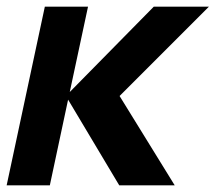

<svg xmlns="http://www.w3.org/2000/svg" viewBox="-30 -558 650 578"><path d="M-10 0 105 -538H235L180 -281L433 -538H599L330 -269L496 0H329L175 -258L120 0Z"/></svg>

Font: Geist Mono ExtraBold
Style: Italic
Weight: 800
Italic angle: -12°
Monospace: yes
Designer: Basement.studio, Andrés Briganti, Mateo Zaragoza
Foundry: Basement.studio, Vercel, Andrés Briganti, Guido Ferreyra, Mateo Zaragoza
Version: Version 1.500; ttfautohint (v1.8.4.7-5d5b)